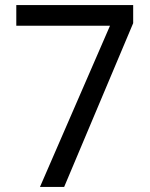

<svg xmlns="http://www.w3.org/2000/svg" viewBox="-20 -734 591 754"><path d="M412 -633H44V-714H503V-643L232 0H137Z"/></svg>

Font: Noto Sans Devanagari
Style: Regular
Weight: 400
Designer: Jelle Bosma - Monotype Design Team
Foundry: Monotype Imaging Inc.
Version: Version 1.901